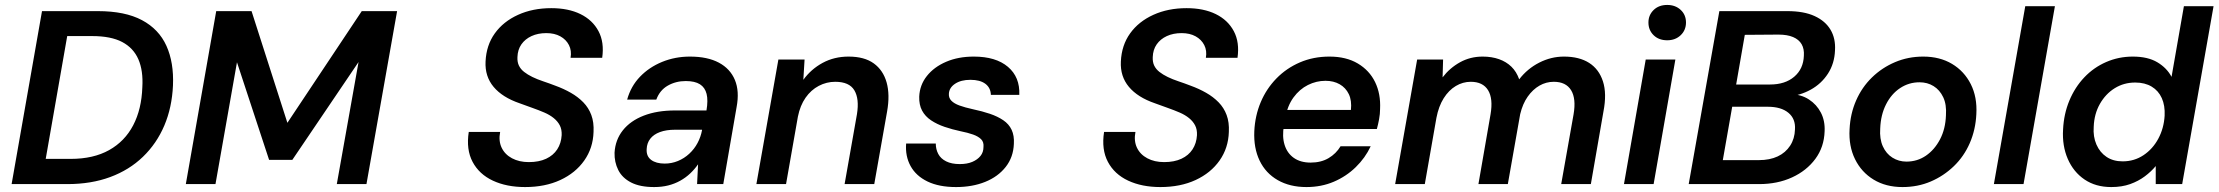

<svg xmlns="http://www.w3.org/2000/svg" viewBox="-20 -745 8978 777"><path d="M27 0 150 -700H376Q486 -700 554.5 -663.5Q623 -627 653.5 -559.5Q684 -492 680 -399Q676 -310 645 -237Q614 -164 558.5 -110.5Q503 -57 426 -28.5Q349 0 253 0ZM165 -102H266Q358 -102 421.5 -137.5Q485 -173 519 -238Q553 -303 556 -392Q560 -459 540 -505Q520 -551 474.5 -575Q429 -599 353 -599H252Z M732 0 855 -700H998L1143 -248L1444 -700H1587L1463 0H1343L1431 -494L1163 -98H1069L939 -493L852 0Z M2105 12Q2030 12 1974.5 -14Q1919 -40 1892.5 -90Q1866 -140 1877 -211H2004Q1997 -175 2010 -147.5Q2023 -120 2052 -104.5Q2081 -89 2120 -89Q2161 -89 2190 -102.5Q2219 -116 2235 -140.5Q2251 -165 2253 -198Q2254 -221 2245.5 -237.5Q2237 -254 2221 -267Q2205 -280 2183 -289.5Q2161 -299 2135.5 -308Q2110 -317 2083 -327Q2013 -351 1977.5 -393.5Q1942 -436 1945 -496Q1948 -562 1982.5 -610Q2017 -658 2076.5 -685Q2136 -712 2211 -712Q2280 -712 2329 -688Q2378 -664 2402 -619Q2426 -574 2417 -511H2289Q2294 -540 2282.5 -562.5Q2271 -585 2247.5 -598Q2224 -611 2191 -611Q2157 -611 2131 -599Q2105 -587 2090 -565.5Q2075 -544 2074 -514Q2073 -494 2080 -479.5Q2087 -465 2101 -454Q2115 -443 2134.5 -433.5Q2154 -424 2178 -416Q2202 -408 2228 -398Q2261 -386 2290 -369.5Q2319 -353 2340.5 -331Q2362 -309 2373 -279.5Q2384 -250 2382 -211Q2380 -146 2344.5 -95.5Q2309 -45 2247.5 -16.5Q2186 12 2105 12Z M2627 12Q2570 12 2534 -6.5Q2498 -25 2482 -57Q2466 -89 2467 -127Q2470 -179 2500.5 -217.5Q2531 -256 2585 -277Q2639 -298 2712 -298H2839Q2846 -339 2839.5 -365Q2833 -391 2812.5 -404Q2792 -417 2755 -417Q2715 -417 2682.5 -398.5Q2650 -380 2636 -342H2518Q2533 -396 2570 -434.5Q2607 -473 2659.5 -494.5Q2712 -516 2772 -516Q2843 -516 2889 -491.5Q2935 -467 2954 -421.5Q2973 -376 2961 -312L2907 0H2801L2805 -80Q2791 -60 2773 -43Q2755 -26 2732.5 -13.5Q2710 -1 2684 5.5Q2658 12 2627 12ZM2670 -83Q2698 -83 2723.5 -93.5Q2749 -104 2769.5 -123Q2790 -142 2803 -166.5Q2816 -191 2821 -218V-220H2712Q2676 -220 2650.5 -210.5Q2625 -201 2611.5 -183.5Q2598 -166 2597 -142Q2595 -113 2615 -98Q2635 -83 2670 -83Z M3041 0 3130 -504H3236L3231 -422Q3262 -465 3309 -490.5Q3356 -516 3414 -516Q3478 -516 3516 -488.5Q3554 -461 3568 -411.5Q3582 -362 3570 -294L3518 0H3398L3448 -283Q3458 -345 3437.5 -379.5Q3417 -414 3360 -414Q3325 -414 3293.5 -397.5Q3262 -381 3240 -349.5Q3218 -318 3209 -273L3161 0Z M3849 12Q3780 12 3733.5 -10.5Q3687 -33 3665 -73Q3643 -113 3647 -164H3767Q3767 -141 3777 -122Q3787 -103 3809 -92Q3831 -81 3864 -81Q3894 -81 3915 -90Q3936 -99 3948 -114Q3960 -129 3960 -150Q3962 -170 3950.5 -181.5Q3939 -193 3918 -200.5Q3897 -208 3867 -214Q3834 -221 3803 -231.5Q3772 -242 3748 -258Q3724 -274 3711.5 -297.5Q3699 -321 3700 -354Q3702 -401 3731 -437.5Q3760 -474 3809 -495Q3858 -516 3921 -516Q4010 -516 4059 -474.5Q4108 -433 4105 -361H3990Q3989 -390 3967.5 -406Q3946 -422 3907 -422Q3869 -422 3845 -406Q3821 -390 3820 -365Q3819 -349 3830 -337.5Q3841 -326 3863 -318Q3885 -310 3917 -303Q3955 -295 3986 -284.5Q4017 -274 4040 -258.5Q4063 -243 4074 -219.5Q4085 -196 4083 -163Q4081 -109 4050 -69.5Q4019 -30 3967 -9Q3915 12 3849 12Z M4676 12Q4601 12 4545.5 -14Q4490 -40 4463.5 -90Q4437 -140 4448 -211H4575Q4568 -175 4581 -147.5Q4594 -120 4623 -104.5Q4652 -89 4691 -89Q4732 -89 4761 -102.5Q4790 -116 4806 -140.5Q4822 -165 4824 -198Q4825 -221 4816.5 -237.5Q4808 -254 4792 -267Q4776 -280 4754 -289.5Q4732 -299 4706.5 -308Q4681 -317 4654 -327Q4584 -351 4548.5 -393.5Q4513 -436 4516 -496Q4519 -562 4553.5 -610Q4588 -658 4647.5 -685Q4707 -712 4782 -712Q4851 -712 4900 -688Q4949 -664 4973 -619Q4997 -574 4988 -511H4860Q4865 -540 4853.5 -562.5Q4842 -585 4818.5 -598Q4795 -611 4762 -611Q4728 -611 4702 -599Q4676 -587 4661 -565.5Q4646 -544 4645 -514Q4644 -494 4651 -479.5Q4658 -465 4672 -454Q4686 -443 4705.5 -433.5Q4725 -424 4749 -416Q4773 -408 4799 -398Q4832 -386 4861 -369.5Q4890 -353 4911.5 -331Q4933 -309 4944 -279.5Q4955 -250 4953 -211Q4951 -146 4915.5 -95.5Q4880 -45 4818.5 -16.5Q4757 12 4676 12Z M5267 12Q5200 12 5151 -16Q5102 -44 5077.5 -95Q5053 -146 5056 -214Q5059 -277 5082 -331.5Q5105 -386 5145.5 -427.5Q5186 -469 5240.5 -492.5Q5295 -516 5360 -516Q5428 -516 5475 -488Q5522 -460 5545 -412.5Q5568 -365 5565 -304Q5565 -284 5561 -262.5Q5557 -241 5552 -223H5142L5156 -300H5447Q5451 -338 5438.5 -364Q5426 -390 5401.5 -404Q5377 -418 5344 -418Q5307 -418 5273 -401Q5239 -384 5214.5 -350.5Q5190 -317 5181 -266L5176 -237Q5168 -193 5178.5 -159Q5189 -125 5216 -106Q5243 -87 5284 -87Q5326 -87 5356.5 -105Q5387 -123 5405 -153H5527Q5505 -106 5466.5 -68.5Q5428 -31 5377.5 -9.5Q5327 12 5267 12Z M5626 0 5715 -504H5820L5818 -432Q5847 -470 5888.5 -493Q5930 -516 5980 -516Q6017 -516 6046.5 -505.5Q6076 -495 6096.5 -475Q6117 -455 6128 -424Q6161 -467 6209 -491.5Q6257 -516 6309 -516Q6371 -516 6411 -490.5Q6451 -465 6467 -415.5Q6483 -366 6469 -294L6418 0H6298L6348 -282Q6359 -346 6338 -380Q6317 -414 6268 -414Q6237 -414 6210 -398.5Q6183 -383 6162.5 -354Q6142 -325 6132 -283L6082 0H5963L6012 -282Q6023 -346 6002 -380Q5981 -414 5932 -414Q5900 -414 5871.5 -397Q5843 -380 5822.5 -347.5Q5802 -315 5793 -268L5746 0Z M6552 0 6640 -504H6760L6672 0ZM6727 -582Q6693 -582 6672 -602.5Q6651 -623 6651 -654Q6651 -684 6672 -704.5Q6693 -725 6727 -725Q6760 -725 6781.5 -705Q6803 -685 6803 -654Q6803 -623 6781.5 -602.5Q6760 -582 6727 -582Z M6814 0 6938 -700H7213Q7280 -700 7323.5 -680Q7367 -660 7388 -624.5Q7409 -589 7406 -541Q7404 -488 7377.5 -447Q7351 -406 7307.5 -382Q7264 -358 7210 -353L7226 -364Q7269 -363 7300.5 -342.5Q7332 -322 7349 -289Q7366 -256 7364 -214Q7362 -150 7326.5 -102Q7291 -54 7232 -27Q7173 0 7099 0ZM6952 -97H7098Q7142 -97 7174 -112Q7206 -127 7224.5 -155.5Q7243 -184 7244 -221Q7247 -264 7217.5 -288.5Q7188 -313 7134 -313H6990ZM7006 -403H7143Q7204 -403 7241 -434.5Q7278 -466 7280 -519Q7282 -547 7271 -566Q7260 -585 7236.5 -595Q7213 -605 7177 -605L7041 -604Z M7679 12Q7612 12 7562.5 -18Q7513 -48 7487 -101Q7461 -154 7465 -222Q7468 -285 7491.5 -338.5Q7515 -392 7555.5 -431.5Q7596 -471 7649 -493.5Q7702 -516 7763 -516Q7830 -516 7879.5 -486.5Q7929 -457 7955.5 -404.5Q7982 -352 7978 -283Q7975 -220 7951.5 -166Q7928 -112 7887 -72.5Q7846 -33 7793.5 -10.5Q7741 12 7679 12ZM7695 -91Q7739 -91 7774 -115Q7809 -139 7831 -181Q7853 -223 7855 -278Q7858 -322 7844 -351.5Q7830 -381 7805 -396.5Q7780 -412 7748 -412Q7705 -412 7669.5 -388.5Q7634 -365 7612.5 -322.5Q7591 -280 7589 -225Q7586 -183 7599.5 -153Q7613 -123 7638.5 -107Q7664 -91 7695 -91Z M8049 0 8176 -720H8296L8169 0Z M8524 12Q8461 12 8416 -18.5Q8371 -49 8348 -102Q8325 -155 8329 -221Q8332 -284 8354.5 -338Q8377 -392 8415 -432Q8453 -472 8503.5 -494Q8554 -516 8611 -516Q8672 -516 8710.5 -493Q8749 -470 8768 -434L8818 -720H8938L8811 0H8704V-73Q8686 -51 8660 -31.5Q8634 -12 8600.5 0Q8567 12 8524 12ZM8570 -92Q8617 -92 8654.5 -117Q8692 -142 8714.5 -184Q8737 -226 8740 -277Q8742 -318 8728.5 -348Q8715 -378 8687.5 -394.5Q8660 -411 8621 -411Q8575 -411 8538 -388Q8501 -365 8478 -324.5Q8455 -284 8453 -232Q8450 -192 8464 -160Q8478 -128 8505 -110Q8532 -92 8570 -92Z"/></svg>

Font: DM Sans SemiBold
Style: Italic
Weight: 600
Italic angle: -10°
Designer: Colophon Foundry, Jonny Pinhorn
Foundry: Colophon Foundry
Version: Version 4.004;gftools[0.9.30]